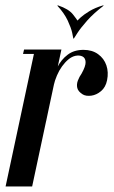

<svg xmlns="http://www.w3.org/2000/svg" viewBox="-47 -674 412 694"><path d="M325.2 -654.5 328 -653.8Q291.5 -626 268.1 -599.6Q244.8 -573.2 233.4 -555.6Q222 -538 220 -534.8H218L231.5 -598.5Q233.5 -600.8 244.5 -610.9Q255.5 -621 275.8 -633.4Q296 -645.8 325.2 -654.5ZM162.8 -654.5Q201 -641.8 216.8 -621.8Q232.5 -601.8 233.5 -598.5L220 -534.8H218Q217.8 -538 213.9 -555.6Q210 -573.2 197.8 -599.6Q185.5 -626 160 -653.8ZM112.2 -240.5 140 -373.2Q146.5 -403.8 160.4 -431.1Q174.2 -458.5 197.4 -476.1Q220.5 -493.8 254.8 -493.8Q286.2 -493.8 307.6 -478.2Q329 -462.8 337.5 -437.9Q346 -413 340 -383.8Q334.8 -358.5 318.2 -344.6Q301.8 -330.8 283 -328.2Q264.2 -325.8 252.5 -332.5Q235.5 -343 232.4 -356Q229.2 -369 234.5 -382.9Q239.8 -396.8 248 -408.2Q263 -435 262.4 -449.8Q261.8 -464.5 251.2 -469.9Q240.8 -475.2 225.5 -472.2Q212.2 -469.2 200.1 -459.1Q188 -449 177.2 -434.1Q166.5 -419.2 158.8 -401.1Q151 -383 147 -365L119.8 -236.2ZM-26.8 0 79 -495H175L69.2 0ZM36.2 -479 40 -495H89L95.2 -479Z"/></svg>

Font: Emberly Black
Style: Italic
Weight: 900
Italic angle: -12°
Designer: Rajesh Rajput
Foundry: Rajesh Rajput
Version: Version 1.000